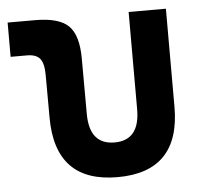

<svg xmlns="http://www.w3.org/2000/svg" viewBox="-44 -564 673 619"><g transform="rotate(-5 293.0 -254.5)"><path d="M312.5 9.8Q110.8 9.8 110.4 -200.2L109.9 -338.4Q109.9 -376 97.4 -391.4Q85 -406.7 55.2 -406.7H2.4V-517.6H91.8Q168.5 -517.6 199.5 -487.1Q230.5 -456.5 230.5 -380.9L231 -202.6Q231 -102.5 312.5 -102.5Q394 -102.5 394 -202.6V-517.6H514.6V-200.2Q514.6 9.8 312.5 9.8Z"/></g></svg>

Font: Caskaydia Cove SemiBold
Style: Regular
Weight: 600
Monospace: yes
Designer: Aaron Bell
Foundry: Saja Typeworks
Version: Version 4.300; ttfautohint (v1.8.3)